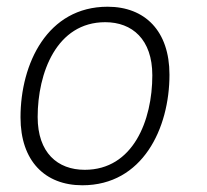

<svg xmlns="http://www.w3.org/2000/svg" viewBox="-20 -541 616 571"><path d="M225 10C404 10 484 -159 484 -319C484 -449 411 -521 300 -521C121 -521 41 -352 41 -192C41 -62 114 10 225 10ZM232 -36C151 -36 92 -87 92 -193C92 -324 148 -475 293 -475C373 -475 433 -424 433 -317C433 -183 376 -36 232 -36Z"/></svg>

Font: Chivo Light
Style: Italic
Weight: 300
Italic angle: -8°
Designer: Hector Gatti
Foundry: Omnibus-Type
Version: Version 1.003;PS 001.003;hotconv 1.0.70;makeotf.lib2.5.58329